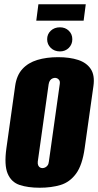

<svg xmlns="http://www.w3.org/2000/svg" viewBox="-20 -868 460 900"><path d="M166 12Q111 12 72 -1Q33 -14 16 -54Q-1 -94 10 -173L51 -465Q58 -515 85 -544.5Q112 -574 155 -587Q198 -600 252 -600Q307 -600 346.5 -587Q386 -574 405.5 -544.5Q425 -515 418 -465L377 -174Q366 -94 336.5 -54Q307 -14 264 -1Q221 12 166 12ZM179 -80Q184 -80 190.5 -82.5Q197 -85 202.5 -92Q208 -99 209 -110L260 -473Q262 -485 258 -491.5Q254 -498 248.5 -500.5Q243 -503 238 -503Q233 -503 226.5 -500.5Q220 -498 215 -491.5Q210 -485 208 -473L157 -110Q156 -99 159.5 -92Q163 -85 168.5 -82.5Q174 -80 179 -80ZM261 -627Q235 -627 218 -643.5Q201 -660 201 -684Q201 -708 218 -724Q235 -740 261 -740Q286 -740 302.5 -724Q319 -708 319 -684Q319 -660 302.5 -643.5Q286 -627 261 -627ZM150 -771 160 -848H382L372 -771Z"/></svg>

Font: Alumni Sans Black
Style: Italic
Weight: 900
Italic angle: -8°
Version: Version 1.016